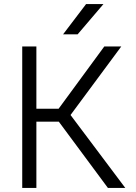

<svg xmlns="http://www.w3.org/2000/svg" viewBox="-20 -930 675 950"><path d="M271 -328H160V0H90V-700H160V-392H270L496 -700H580L329 -361L600 0H514ZM406 -910H492L364 -760H292Z"/></svg>

Font: PT Root UI Web
Style: Regular
Weight: 400
Designer: Vitaly Kuzmin
Foundry: ParaType Ltd.
Version: Version 1.000W